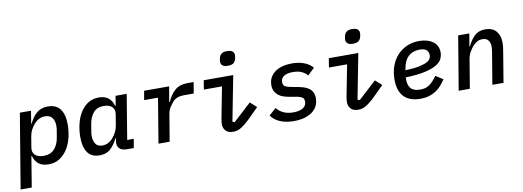

<svg xmlns="http://www.w3.org/2000/svg" viewBox="-69 -1182 4938 1814"><g transform="rotate(-10 2400.0 -274.5)"><path d="M126 -516H233L213 -394H217Q232 -424 249 -448.5Q266 -473 287 -491Q308 -509 334.5 -518.5Q361 -528 395 -528Q475 -528 513.5 -476Q552 -424 552 -328Q552 -266 537.5 -205Q523 -144 493 -96Q463 -48 417.5 -18Q372 12 310 12Q251 12 216 -15Q181 -42 167 -93H162L114 200H7ZM277 -75Q344 -75 380.5 -115.5Q417 -156 428 -219L440 -290Q442 -299 443 -310.5Q444 -322 444 -333Q444 -382 422 -411.5Q400 -441 352 -441Q292 -441 246 -387Q229 -368 214 -340Q199 -312 193 -276L176 -173Q168 -128 195.5 -101.5Q223 -75 277 -75Z M799 12Q722 12 685 -40Q648 -92 648 -188Q648 -250 662 -311Q676 -372 705 -420Q734 -468 778.5 -498Q823 -528 884 -528Q941 -528 975.5 -501Q1010 -474 1024 -423H1029L1044 -516H1151L1080 -86H1143L1128 0H1063Q1011 0 988.5 -26Q966 -52 974 -96L978 -122H974Q945 -62 905 -25Q865 12 799 12ZM842 -75Q901 -75 946 -129Q962 -148 977 -176Q992 -204 998 -240L1015 -343Q1023 -388 996.5 -414.5Q970 -441 917 -441Q852 -441 817.5 -400.5Q783 -360 772 -297L760 -226Q758 -217 757 -205.5Q756 -194 756 -183Q756 -134 776.5 -104.5Q797 -75 842 -75Z M1365 0 1436 -429H1303L1318 -516H1558L1533 -370H1539Q1568 -437 1613 -476.5Q1658 -516 1733 -516H1793L1775 -409H1685Q1642 -409 1614.5 -397.5Q1587 -386 1566 -360Q1556 -348 1538.5 -321Q1521 -294 1515 -258L1472 0Z M2140 -611Q2102 -611 2087 -625.5Q2072 -640 2072 -660Q2072 -666 2073 -674Q2074 -682 2076 -691Q2081 -718 2098.5 -733.5Q2116 -749 2154 -749Q2192 -749 2207 -734.5Q2222 -720 2222 -700Q2222 -694 2221 -686Q2220 -678 2218 -669Q2213 -642 2195.5 -626.5Q2178 -611 2140 -611ZM2082 12Q2034 12 2010 -13Q1986 -38 1986 -78Q1986 -91 1988 -104Q1990 -117 1993 -135L2050 -429H1876L1890 -516H2173L2089 -83L2109 -75L2282 -234L2343 -179L2265 -101Q2234 -70 2209 -48.5Q2184 -27 2163 -13.5Q2142 0 2122.5 6Q2103 12 2082 12Z M2664 12Q2588 12 2532 -11.5Q2476 -35 2445 -80L2513 -140Q2568 -70 2672 -70Q2731 -70 2764.5 -91Q2798 -112 2798 -151Q2798 -181 2779.5 -192.5Q2761 -204 2733 -209L2658 -222Q2629 -227 2602.5 -236Q2576 -245 2556 -260.5Q2536 -276 2523.5 -300Q2511 -324 2511 -359Q2511 -401 2528.5 -432.5Q2546 -464 2576.5 -485.5Q2607 -507 2648 -517.5Q2689 -528 2737 -528Q2806 -528 2856.5 -507.5Q2907 -487 2936 -452L2870 -389Q2855 -410 2821 -428Q2787 -446 2731 -446Q2675 -446 2645.5 -426Q2616 -406 2616 -370Q2616 -339 2635.5 -328Q2655 -317 2683 -312L2758 -298Q2786 -293 2812 -284.5Q2838 -276 2858.5 -261.5Q2879 -247 2891.5 -223.5Q2904 -200 2904 -165Q2904 -124 2887 -91Q2870 -58 2838.5 -35Q2807 -12 2762.5 0Q2718 12 2664 12Z M3340 -611Q3302 -611 3287 -625.5Q3272 -640 3272 -660Q3272 -666 3273 -674Q3274 -682 3276 -691Q3281 -718 3298.5 -733.5Q3316 -749 3354 -749Q3392 -749 3407 -734.5Q3422 -720 3422 -700Q3422 -694 3421 -686Q3420 -678 3418 -669Q3413 -642 3395.5 -626.5Q3378 -611 3340 -611ZM3282 12Q3234 12 3210 -13Q3186 -38 3186 -78Q3186 -91 3188 -104Q3190 -117 3193 -135L3250 -429H3076L3090 -516H3373L3289 -83L3309 -75L3482 -234L3543 -179L3465 -101Q3434 -70 3409 -48.5Q3384 -27 3363 -13.5Q3342 0 3322.5 6Q3303 12 3282 12Z M3879 12Q3773 12 3719.5 -44Q3666 -100 3666 -209Q3666 -280 3687.5 -338.5Q3709 -397 3747.5 -439Q3786 -481 3839.5 -504.5Q3893 -528 3958 -528Q3997 -528 4030 -519Q4063 -510 4087.5 -492.5Q4112 -475 4126 -448.5Q4140 -422 4140 -388Q4140 -359 4127.5 -329Q4115 -299 4076 -274Q4037 -249 3965 -232Q3893 -215 3775 -211Q3774 -204 3774 -198.5Q3774 -193 3774 -191Q3774 -167 3779.5 -145.5Q3785 -124 3798 -108Q3811 -92 3833.5 -83Q3856 -74 3891 -74Q3916 -74 3936.5 -79.5Q3957 -85 3975.5 -97Q3994 -109 4012.5 -128.5Q4031 -148 4052 -177L4122 -132Q4101 -99 4077 -72.5Q4053 -46 4023.5 -27.5Q3994 -9 3958.5 1.5Q3923 12 3879 12ZM3948 -447Q3882 -447 3840 -408Q3798 -369 3785 -289L3783 -278Q3867 -281 3916.5 -291.5Q3966 -302 3992.5 -316.5Q4019 -331 4026.5 -348Q4034 -365 4034 -381Q4034 -410 4014.5 -428.5Q3995 -447 3948 -447Z M4245 0 4331 -516H4438L4417 -394H4422Q4451 -456 4490 -492Q4529 -528 4592 -528Q4661 -528 4696.5 -486.5Q4732 -445 4732 -379Q4732 -361 4730.5 -341.5Q4729 -322 4724 -296L4675 0H4568L4618 -300Q4620 -314 4622 -329.5Q4624 -345 4624 -358Q4624 -393 4606.5 -417Q4589 -441 4549 -441Q4519 -441 4495.5 -427Q4472 -413 4452 -389Q4442 -377 4423.5 -347Q4405 -317 4398 -276L4352 0Z"/></g></svg>

Font: IBM Plex Mono Medium
Style: Italic
Weight: 500
Italic angle: -9°
Monospace: yes
Designer: Mike Abbink, Paul van der Laan, Pieter van Rosmalen
Foundry: Bold Monday
Version: Version 2.3